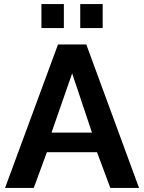

<svg xmlns="http://www.w3.org/2000/svg" viewBox="-20 -930 712 950"><path d="M185 -791V-910H296V-791ZM377 -791V-910H488V-791ZM267 -710H407L668 0H526L460 -177H212L147 0H5ZM435 -274 337 -567 235 -274Z"/></svg>

Font: Raleway-v4020
Style: Bold
Weight: 700
Designer: Matt McInerney, Pablo Impallari, Rodrigo Fuenzalida
Foundry: Matt McInerney, Pablo Impallari, Rodrigo Fuenzalida
Version: Version 4.020;PS 004.020;hotconv 1.0.88;makeotf.lib2.5.64775